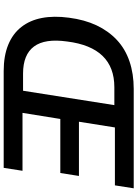

<svg xmlns="http://www.w3.org/2000/svg" viewBox="128 -873 745 1041"><g transform="rotate(90 500.5 -352.5)"><path d="M365 0Q283 0 223 -24.5Q163 -49 126.5 -95.5Q90 -142 77.5 -207Q65 -272 76 -354Q87 -439 117.5 -503.5Q148 -568 196.5 -613.5Q245 -659 312.5 -682Q380 -705 462 -705H1001L985 -603H671L640 -408H934L918 -307H625L592 -102H906L890 0ZM379 -105H472L550 -600H453Q399 -600 356.5 -584Q314 -568 283 -536Q252 -504 232.5 -456Q213 -408 205 -344Q188 -224 232 -164.5Q276 -105 379 -105Z"/></g></svg>

Font: Nunito Sans 10pt SemiCondensed
Style: Bold Italic
Weight: 700
Width: 4
Italic angle: -9°
Designer: Vernon Adams
Foundry: Vernon Adams
Version: Version 3.101;gftools[0.9.27]